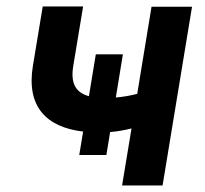

<svg xmlns="http://www.w3.org/2000/svg" viewBox="-20 -566 625 586"><path d="M355.1 -400.2H272.4L251.4 -272.4C210.9 -283.4 195 -311.8 203.5 -364.3L233.7 -546.2H110.4L80.3 -364.3C60.4 -241.8 120 -177.9 233.7 -164.4L221.9 -93H304.7L316.1 -163C338.8 -164.8 360.1 -168.7 381.4 -174L352.6 0H476.2L566.1 -545.5H442.5L398.8 -279.5C377.1 -274.1 355.8 -270.2 333.5 -268.5Z"/></svg>

Font: Margiela Sans Semi Bold
Style: Italic
Weight: 600
Italic angle: -9.39999°
Designer: Stefan Endress, Andreas Faust
Version: Version 1.100;FEAKit 1.0